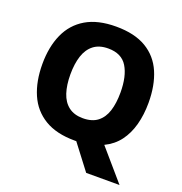

<svg xmlns="http://www.w3.org/2000/svg" viewBox="-155 -859 1102 1163"><g transform="rotate(20 396.0 -277.5)"><path d="M738 -358Q738 -281 720.5 -216Q703 -151 667 -103Q631 -55 573 -27L743 170H528L406 10Q404 10 400.5 10Q397 10 395 10Q277 10 201 -36Q125 -82 89 -165Q53 -248 53 -359Q53 -470 90 -552.5Q127 -635 203 -680Q279 -725 397 -725Q516 -725 591.5 -680Q667 -635 702.5 -552.5Q738 -470 738 -358ZM234 -358Q234 -290 250.5 -239.5Q267 -189 303 -161.5Q339 -134 395 -134Q454 -134 489.5 -161.5Q525 -189 541 -239Q557 -289 557 -358Q557 -463 520 -523.5Q483 -584 397 -584Q339 -584 303 -556Q267 -528 250.5 -477.5Q234 -427 234 -358Z"/></g></svg>

Font: Noto Sans Hebrew Thin ExtraBold
Style: Regular
Weight: 800
Version: Version 3.001